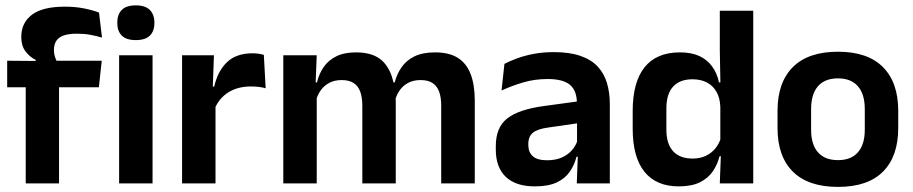

<svg xmlns="http://www.w3.org/2000/svg" viewBox="-20 -702 3496 735"><path d="M228.5 -676.5Q267.5 -676.5 300.5 -670Q333.5 -663.5 359 -654L370.5 -558Q349 -564.5 325.8 -568.8Q302.5 -573 274.5 -573Q241 -573 221.8 -565.5Q202.5 -558 194.5 -544Q186.5 -530 186.5 -511V-509.5Q186.5 -496 190.5 -484Q194.5 -472 200 -462.5L116.5 -459.5V-473Q93.5 -484 77.5 -505.5Q61.5 -527 61.5 -559V-561.5Q61.5 -614.5 102.2 -645.5Q143 -676.5 228.5 -676.5ZM78.5 0V-433H206V0ZM7.5 -368V-469.5L131.5 -468.5L181.5 -469.5H369.5L358.5 -368ZM436 0V-490.5H564V0ZM500 -548.5Q463.5 -548.5 446.2 -565.8Q429 -583 429 -613.5V-616Q429 -646.5 446.2 -664Q463.5 -681.5 500 -681.5Q536 -681.5 553.5 -664Q571 -646.5 571 -616V-613.5Q571 -582.5 553.5 -565.5Q536 -548.5 500 -548.5Z M801.5 -285 769 -370.5H800Q813.5 -430 849 -464Q884.5 -498 947.5 -498Q960.5 -498 971 -496.2Q981.5 -494.5 990 -492L997 -364Q986 -367.5 971.5 -369.2Q957 -371 941 -371Q890 -371 854.2 -348.5Q818.5 -326 801.5 -285ZM677 0V-490.5H799L793.5 -340L805 -335.5V0Z M1669 0V-298Q1669 -328 1661.5 -349.8Q1654 -371.5 1636.8 -383.5Q1619.5 -395.5 1590 -395.5Q1563 -395.5 1543 -385Q1523 -374.5 1510.5 -356.8Q1498 -339 1492 -316.5L1478 -386.5H1491Q1499 -418 1517 -444.2Q1535 -470.5 1566.2 -486Q1597.5 -501.5 1645.5 -501.5Q1699 -501.5 1732.2 -480.8Q1765.5 -460 1781.5 -418.8Q1797.5 -377.5 1797.5 -316.5V0ZM1064.5 0V-490.5H1192.5L1187.5 -366L1192.5 -360.5V0ZM1367 0V-298Q1367 -328 1359.5 -349.8Q1352 -371.5 1334.8 -383.5Q1317.5 -395.5 1288 -395.5Q1260.5 -395.5 1240.8 -385Q1221 -374.5 1208.2 -356.8Q1195.5 -339 1189.5 -316.5L1169.5 -386.5H1193.5Q1201 -419 1218.8 -445Q1236.5 -471 1267 -486.2Q1297.5 -501.5 1343 -501.5Q1411.5 -501.5 1446.2 -466.5Q1481 -431.5 1490 -364.5Q1492 -354.5 1493.5 -341.2Q1495 -328 1495 -316.5V0Z M2188 0 2192.5 -120 2189 -131V-284.5L2188.5 -306.5Q2188.5 -354.5 2162.2 -377Q2136 -399.5 2076.5 -399.5Q2026 -399.5 1981.8 -386.2Q1937.5 -373 1900 -355.5L1911 -457.5Q1933 -469 1961.2 -479.2Q1989.5 -489.5 2024.5 -496Q2059.5 -502.5 2100 -502.5Q2160 -502.5 2201.5 -488.2Q2243 -474 2267.8 -447.5Q2292.5 -421 2303.5 -384.2Q2314.5 -347.5 2314.5 -303V0ZM2027.5 11.5Q1954.5 11.5 1916.2 -25Q1878 -61.5 1878 -129V-143Q1878 -214.5 1922 -248.8Q1966 -283 2061.5 -296L2200.5 -315L2208 -232.5L2080 -214Q2038 -208.5 2020.2 -194Q2002.5 -179.5 2002.5 -151.5V-146.5Q2002.5 -119 2019.8 -103.8Q2037 -88.5 2074 -88.5Q2107 -88.5 2130.5 -99Q2154 -109.5 2169.2 -126.8Q2184.5 -144 2191 -165.5L2209 -102H2187Q2179 -70.5 2161.2 -44.8Q2143.5 -19 2111.5 -3.8Q2079.5 11.5 2027.5 11.5Z M2578.5 11.5Q2492 11.5 2447 -44.5Q2402 -100.5 2402 -209.5V-277Q2402 -387.5 2447.5 -444.5Q2493 -501.5 2583 -501.5Q2627 -501.5 2657.2 -487.5Q2687.5 -473.5 2706.2 -447.5Q2725 -421.5 2732.5 -386.5H2770L2737.5 -291.5Q2736.5 -326 2723.2 -349.8Q2710 -373.5 2686.5 -386Q2663 -398.5 2631 -398.5Q2582.5 -398.5 2556.8 -370.5Q2531 -342.5 2531 -287V-206Q2531 -151 2556.8 -123Q2582.5 -95 2632 -95Q2660 -95 2682 -105.5Q2704 -116 2718.8 -134.2Q2733.5 -152.5 2740 -175.5L2770.5 -104H2734.5Q2726.5 -72 2708.5 -45.8Q2690.5 -19.5 2659 -4Q2627.5 11.5 2578.5 11.5ZM2735.5 0 2740 -120 2737.5 -148.5V-349L2738 -369.5L2735.5 -510V-661H2863.5V0Z M3188 13.5Q3074 13.5 3015.2 -45Q2956.5 -103.5 2956.5 -211.5V-278Q2956.5 -386.5 3015.2 -445.2Q3074 -504 3188 -504Q3301.5 -504 3360 -445.2Q3418.5 -386.5 3418.5 -278V-211.5Q3418.5 -103.5 3360.2 -45Q3302 13.5 3188 13.5ZM3188 -89Q3238 -89 3264.2 -119Q3290.5 -149 3290.5 -205V-284.5Q3290.5 -341.5 3264.2 -371.8Q3238 -402 3188 -402Q3137.5 -402 3111.2 -371.8Q3085 -341.5 3085 -284.5V-205Q3085 -149 3111.2 -119Q3137.5 -89 3188 -89Z"/></svg>

Font: Anek Tamil SemiBold
Style: Regular
Weight: 600
Version: Version 1.003